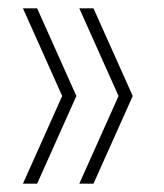

<svg xmlns="http://www.w3.org/2000/svg" viewBox="-20 -510 393 460"><path d="M35 -70 129 -280 35 -490H69L163 -280L69 -70ZM170 -70 264 -280 170 -490H204L298 -280L204 -70Z"/></svg>

Font: Encode Sans SC Condensed Thin
Style: Regular
Weight: 100
Width: 3
Designer: Multiple Designers
Foundry: Impallari Type
Version: Version 3.002